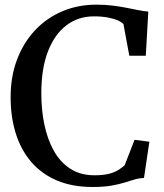

<svg xmlns="http://www.w3.org/2000/svg" viewBox="-20 -772 687 804"><path d="M367 11Q283 11 219 -16Q155 -43 111.8 -92.8Q68.5 -142.5 46.5 -211.8Q24.5 -281 24.5 -365.5Q24.5 -452 51.5 -523Q78.5 -594 127 -645.5Q175.5 -697 241 -724.8Q306.5 -752.5 383.5 -752.5Q421 -752.5 452.5 -748.5Q484 -744.5 510.5 -739.2Q537 -734 559.8 -729.5Q582.5 -725 601 -723.5L590.5 -538.5H521.5L497 -671Q489.5 -679.5 473 -686.8Q456.5 -694 431.2 -698.8Q406 -703.5 373 -703.5Q308 -703.5 258.5 -666.2Q209 -629 181 -557.2Q153 -485.5 153 -380.5Q153 -311.5 166 -249.5Q179 -187.5 205.8 -140Q232.5 -92.5 274.8 -65.2Q317 -38 375.5 -38Q411 -38 435.2 -44Q459.5 -50 475 -59.8Q490.5 -69.5 502 -80L543.5 -186.5L605.5 -178.5L583 -27Q562 -26 542.8 -20.2Q523.5 -14.5 500.5 -7.2Q477.5 0 445.5 5.5Q413.5 11 367 11Z"/></svg>

Font: Merriweather 48pt Medium
Style: Regular
Weight: 500
Version: Version 2.100